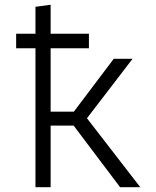

<svg xmlns="http://www.w3.org/2000/svg" viewBox="-20 -785 655 805"><path d="M535.9 -538.5 344.6 -289.2 568.2 0H483.6L288.7 -258.5H192.3V0H128.7V-582.6H47.7V-643.6H128.7V-756.4L192.3 -765.1V-643.6H352.8V-582.6H192.3V-316.9H289.7L456.9 -538.5Z"/></svg>

Font: Fira Code Fixed Light
Style: Regular
Weight: 300
Monospace: yes
Designer: Carrois Corporate, Edenspiekermann AG, Nikita Prokopov
Foundry: Carrois Corporate, Edenspiekermann AG, Nikita Prokopov
Version: Version 5.002